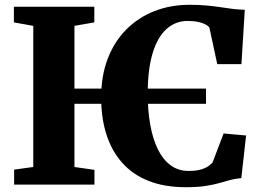

<svg xmlns="http://www.w3.org/2000/svg" viewBox="-20 -771 1096 802"><path d="M840.5 -401V-337.5H146.5V-401ZM119 -73.5V-663L38 -677.5V-743H374V-677.5L291 -663V-73.5L374.5 -61.5V0H39V-62.5ZM756.5 11Q667.5 11 601 -15.2Q534.5 -41.5 490.5 -91Q446.5 -140.5 424.5 -209.5Q402.5 -278.5 402.5 -363.5Q402.5 -454 430 -525.8Q457.5 -597.5 507.5 -647.8Q557.5 -698 624.8 -724.5Q692 -751 772.5 -751Q810 -751 840.8 -748.2Q871.5 -745.5 897.8 -741.5Q924 -737.5 949.5 -734.2Q975 -731 1002.5 -730L988.5 -503H887.5L854.5 -656.5Q849 -663.5 837.5 -669.5Q826 -675.5 807.5 -679.5Q789 -683.5 763 -683.5Q713.5 -683.5 676 -650.2Q638.5 -617 617.8 -549.5Q597 -482 597 -379Q597 -309.5 607.5 -250.5Q618 -191.5 639 -148.2Q660 -105 692.2 -81Q724.5 -57 767.5 -57Q796.5 -57 815.8 -62Q835 -67 847.2 -75Q859.5 -83 867.5 -91.5L914 -213.5L1008 -205L988 -27Q963 -25 941.2 -19Q919.5 -13 894.8 -6Q870 1 836.8 6Q803.5 11 756.5 11Z"/></svg>

Font: Merriweather 28pt Black
Style: Regular
Weight: 900
Version: Version 2.100